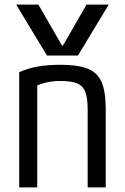

<svg xmlns="http://www.w3.org/2000/svg" viewBox="-20 -810 540 830"><path d="M50 -790H146L248 -613H252L354 -790H450L317 -570H183ZM63 -498Q101 -515 144 -522.5Q187 -530 241 -530Q317 -530 359.5 -513Q402 -496 419.5 -454.5Q437 -413 437 -340V0H359V-336Q359 -385 349 -412Q339 -439 313.5 -449.5Q288 -460 242 -460Q219 -460 199 -457Q179 -454 159 -447.5Q139 -441 115 -428L141 -478V0H63Z"/></svg>

Font: M PLUS 1 Code
Style: Regular
Weight: 400
Designer: Coji Morishita
Foundry: UNDERFOREST DESIGN
Version: Version 1.005